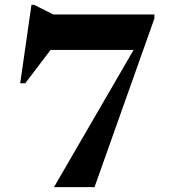

<svg xmlns="http://www.w3.org/2000/svg" viewBox="-20 -764 694 784"><path d="M104.5 -560 234 -622.5 83 -424H62.5L108.5 -744.5H119L197.5 -705H610.5V-688.5L366 0H200.5L573 -642L547.5 -560Z"/></svg>

Font: Newsreader 60pt
Style: Bold
Weight: 700
Designer: Hugues Gentile
Foundry: Production Type
Version: Version 1.003